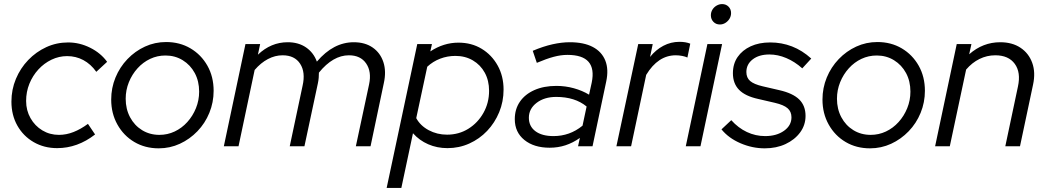

<svg xmlns="http://www.w3.org/2000/svg" viewBox="-20 -717 5132 941"><path d="M260 9Q196 9 145 -20.5Q94 -50 65 -101.5Q36 -153 36 -219Q36 -278 58 -330.5Q80 -383 118.5 -423Q157 -463 207 -486Q257 -509 314 -509Q370 -509 422 -483Q474 -457 505 -414L452 -365Q425 -403 388.5 -422.5Q352 -442 309 -442Q269 -442 232.5 -424.5Q196 -407 168 -376.5Q140 -346 124 -306.5Q108 -267 108 -222Q108 -176 129.5 -138Q151 -100 187.5 -78Q224 -56 269 -56Q305 -56 340.5 -70Q376 -84 411 -110L446 -58Q360 9 260 9Z M758 10Q691 10 638.5 -21Q586 -52 555.5 -106.5Q525 -161 525 -229Q525 -286 546 -337Q567 -388 604.5 -427.2Q642 -466.4 690.5 -488.7Q739 -511 794 -511Q861 -511 913.5 -480Q966 -449 996.5 -395Q1027 -341 1027 -272Q1027 -215.2 1006 -163.9Q985 -112.6 947.5 -73.7Q910 -34.8 861.5 -12.4Q813 10 758 10ZM761 -56Q801 -56 836 -72.5Q871 -89 897.9 -118.7Q924.8 -148.4 940.4 -186.9Q956 -225.5 956 -268Q956 -319.1 934.6 -358.9Q913.2 -398.6 875.6 -421.8Q838 -445 791.3 -445Q751 -445 716 -428.5Q681 -412 654.1 -382.3Q627.2 -352.6 611.6 -314.1Q596 -275.5 596 -233Q596 -182.7 617.5 -142.3Q639 -102 676.5 -79Q714.1 -56 761 -56Z M1077 0 1183 -501H1255L1244 -449Q1308 -510 1390 -510Q1443 -510 1480 -484.5Q1517 -459 1533 -415Q1574 -463 1619 -486.5Q1664 -510 1714 -510Q1769 -510 1806.5 -484Q1844 -458 1859 -412.5Q1874 -367 1861 -309L1796 0H1724L1789 -304Q1802 -366 1774.5 -406Q1747 -446 1690 -446Q1612 -446 1543 -361Q1543 -349 1542 -336Q1541 -323 1538 -309L1472 0H1400L1463 -297Q1478 -363 1451 -404.5Q1424 -446 1365 -446Q1328 -446 1293 -427.5Q1258 -409 1228 -374L1149 0Z M1875 204 2025 -501H2097L2089 -465Q2154 -508 2227 -508Q2291 -508 2340.5 -478Q2390 -448 2419 -396Q2448 -344 2448 -278Q2448 -219 2426.5 -167Q2405 -115 2367.5 -75.5Q2330 -36 2280 -13.5Q2230 9 2173 9Q2122 9 2078.5 -10Q2035 -29 2004 -64L1947 204ZM2171 -57Q2229 -57 2275.5 -86Q2322 -115 2349.5 -164Q2377 -213 2377 -272Q2377 -322 2356 -360.5Q2335 -399 2297.5 -421Q2260 -443 2212 -443Q2173 -443 2137.5 -429.5Q2102 -416 2074 -390L2020 -138Q2040 -101 2081 -79Q2122 -57 2171 -57Z M2674 7Q2597 7 2550 -31Q2503 -69 2503 -133Q2503 -182 2528 -218.5Q2553 -255 2599 -275.5Q2645 -296 2707 -296Q2751 -296 2792.5 -284.5Q2834 -273 2867 -253L2880 -312Q2894 -380 2864.5 -414Q2835 -448 2761 -448Q2729 -448 2693.5 -438.5Q2658 -429 2611 -409L2591 -468Q2643 -490 2688 -500Q2733 -510 2773 -510Q2841 -510 2885 -487Q2929 -464 2946.5 -420.5Q2964 -377 2951 -317L2884 0H2813L2822 -41Q2788 -17 2751.5 -5Q2715 7 2674 7ZM2693 -50Q2732 -50 2767.5 -62.5Q2803 -75 2835 -101L2855 -195Q2798 -242 2706 -242Q2648 -242 2610 -213Q2572 -184 2572 -140Q2572 -98 2604 -74Q2636 -50 2693 -50Z M3001 0 3108 -501H3179L3166 -438Q3194 -473 3231 -492.5Q3268 -512 3310 -512Q3341 -512 3363 -503L3349 -435Q3339 -440 3323 -443Q3307 -446 3292 -446Q3205 -446 3147 -350L3073 0Z M3341 0 3447 -501H3519L3413 0ZM3508 -597Q3489 -597 3476.5 -610Q3464 -623 3464 -642Q3464 -657 3471.5 -669.5Q3479 -682 3492 -689.5Q3505 -697 3519 -697Q3538 -697 3550.5 -684.5Q3563 -672 3563 -653Q3563 -638 3555.5 -625.5Q3548 -613 3535.5 -605Q3523 -597 3508 -597Z M3728 10Q3667 10 3609 -15Q3551 -40 3516 -83L3564 -128Q3598 -90 3640.5 -70Q3683 -50 3730 -50Q3786 -50 3822.5 -76Q3859 -102 3859 -142Q3859 -170 3840 -186.5Q3821 -203 3778 -213L3696 -232Q3632 -246 3602 -277Q3572 -308 3572 -358Q3572 -404 3595 -437.5Q3618 -471 3659 -490Q3700 -509 3755 -509Q3811 -509 3861.5 -489.5Q3912 -470 3956 -430L3912 -382Q3875 -415 3833.5 -432.5Q3792 -450 3751 -450Q3700 -450 3669 -426Q3638 -402 3638 -364Q3638 -336 3656.5 -320Q3675 -304 3718 -294L3800 -275Q3866 -260 3897 -229.5Q3928 -199 3928 -149Q3928 -104 3901.5 -68Q3875 -32 3830 -11Q3785 10 3728 10Z M4244 10Q4177 10 4124.5 -21Q4072 -52 4041.5 -106.5Q4011 -161 4011 -229Q4011 -286 4032 -337Q4053 -388 4090.5 -427.2Q4128 -466.4 4176.5 -488.7Q4225 -511 4280 -511Q4347 -511 4399.5 -480Q4452 -449 4482.5 -395Q4513 -341 4513 -272Q4513 -215.2 4492 -163.9Q4471 -112.6 4433.5 -73.7Q4396 -34.8 4347.5 -12.4Q4299 10 4244 10ZM4247 -56Q4287 -56 4322 -72.5Q4357 -89 4383.9 -118.7Q4410.8 -148.4 4426.4 -186.9Q4442 -225.5 4442 -268Q4442 -319.1 4420.6 -358.9Q4399.2 -398.6 4361.6 -421.8Q4324 -445 4277.3 -445Q4237 -445 4202 -428.5Q4167 -412 4140.1 -382.3Q4113.2 -352.6 4097.6 -314.1Q4082 -275.5 4082 -233Q4082 -182.7 4103.5 -142.3Q4125 -102 4162.5 -79Q4200.1 -56 4247 -56Z M4563 0 4669 -501H4741L4730 -451Q4797 -510 4882 -510Q4941 -510 4981.5 -483Q5022 -456 5039 -409Q5056 -362 5043 -302L4979 0H4907L4969 -293Q4984 -362 4953.5 -404Q4923 -446 4858 -446Q4817 -446 4780.5 -428Q4744 -410 4715 -376L4635 0Z"/></svg>

Font: Red Hat Display VF
Style: Italic
Weight: 300
Italic angle: -12°
Designer: Pentagram, MCKL
Foundry: Pentagram, MCKL
Version: Version 1.023